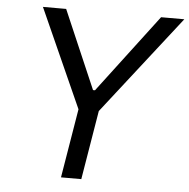

<svg xmlns="http://www.w3.org/2000/svg" viewBox="-52 -778 818 830"><g transform="rotate(5 357.0 -363.5)"><path d="M100.9 -727.3 292.6 -299.7 242.9 0H331L380.7 -299.7L714.5 -727.3H613.6L356.5 -387.8H348L201.7 -727.3Z"/></g></svg>

Font: Margiela Sans
Style: Italic
Weight: 400
Italic angle: -9.39999°
Designer: Stefan Endress, Andreas Faust
Version: Version 1.100;FEAKit 1.0